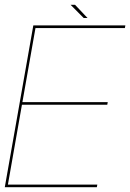

<svg xmlns="http://www.w3.org/2000/svg" viewBox="-27 -781 543 801"><path d="M-7 0H377L379 -11H6L64.5 -344H420.5L422.5 -355H66.5L121 -664H494L496 -675H112ZM322 -706H338L286 -761H267.5Z"/></svg>

Font: Anybody Thin
Style: Italic
Weight: 100
Italic angle: -10°
Designer: Tyler Finck
Foundry: Etcetera Type Company
Version: Version 1.114;gftools[0.9.25]